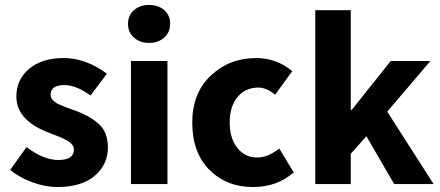

<svg xmlns="http://www.w3.org/2000/svg" viewBox="-20 -742 1774 774"><path d="M211 12Q163 12 111 -7Q59 -26 21 -57L87 -149Q156 -97 215 -97Q278 -97 278 -139Q278 -144 276.5 -149Q275 -154 271 -158.5Q267 -163 263.5 -166.5Q260 -170 252.5 -174Q245 -178 240 -181Q235 -184 225.5 -188Q216 -192 210.5 -194Q205 -196 194 -200.5Q183 -205 177 -207Q46 -257 46 -353Q46 -422 98 -465Q150 -508 236 -508Q326 -508 411 -445L345 -357Q287 -399 240 -399Q184 -399 184 -360Q184 -353 186.5 -347.5Q189 -342 195 -336.5Q201 -331 206 -327.5Q211 -324 222 -319.5Q233 -315 239 -312.5Q245 -310 260 -304.5Q275 -299 281 -297Q342 -275 378.5 -242Q415 -209 415 -148Q415 -78 361.5 -33Q308 12 211 12Z M508 0V-496H655V0ZM581 -722Q619 -722 642.5 -701Q666 -680 666 -646Q666 -612 642 -590.5Q618 -569 581 -569Q544 -569 520 -590.5Q496 -612 496 -646Q496 -680 520 -701Q544 -722 581 -722Z M1000 12Q893 12 824 -57.5Q755 -127 755 -248Q755 -367 830 -437.5Q905 -508 1013 -508Q1095 -508 1158 -455L1089 -360Q1054 -389 1022 -389Q969 -389 937.5 -351Q906 -313 906 -248Q906 -184 937 -145.5Q968 -107 1017 -107Q1059 -107 1106 -143L1164 -47Q1097 12 1000 12Z M1251 0V-701H1394V-299H1398L1555 -496H1715L1541 -292L1728 0H1569L1457 -193L1394 -122V0Z"/></svg>

Font: Toshiba Sans
Style: Bold
Weight: 700
Designer: Paul D. Hunt
Foundry: Toshiba Corporation
Version: Version 2.020;PS 2.0;hotconv 1.0.86;makeotf.lib2.5.63406